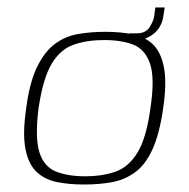

<svg xmlns="http://www.w3.org/2000/svg" viewBox="-20 -488 505 513"><path d="M204 5Q165 5 132.5 -1.5Q100 -8 78 -28.5Q56 -49 48 -90Q40 -131 50 -199Q59 -268 79 -309Q99 -350 126.5 -370.5Q154 -391 188 -397Q222 -403 262 -403Q301 -403 334 -396.5Q367 -390 388.5 -369.5Q410 -349 418 -308Q426 -267 416 -199Q406 -129 387 -88Q368 -47 340 -27Q312 -7 278 -1Q244 5 204 5ZM207 -17Q254 -17 289 -29.5Q324 -42 347.5 -80.5Q371 -119 382 -199Q394 -279 381 -317.5Q368 -356 336.5 -368.5Q305 -381 258 -381Q212 -381 176.5 -368.5Q141 -356 118 -317.5Q95 -279 83 -199Q73 -119 85.5 -80.5Q98 -42 130 -29.5Q162 -17 207 -17ZM327 -380 325 -399H346Q370 -399 380.5 -416.5Q391 -434 392 -445L395 -468H420L417 -448Q413 -415 389 -396.5Q365 -378 327 -380Z"/></svg>

Font: Genos Thin ExtraLight
Style: Italic
Weight: 250
Italic angle: -8°
Version: Version 1.010